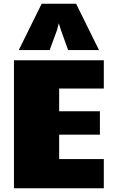

<svg xmlns="http://www.w3.org/2000/svg" viewBox="-20 -1012 613 1032"><path d="M55 0V-688H538V-536H298V-414H517V-288H298V-157H538V0ZM81 -743 204 -992H389L512 -743H346L308 -849L296 -887L286 -849L247 -743Z"/></svg>

Font: Paytone One
Style: Regular
Weight: 400
Designer: Vernon Adams
Foundry: Vernon Adams
Version: Version 1.002; ttfautohint (v1.8.4.7-5d5b);gftools[0.9.23]